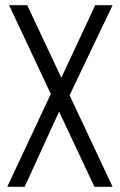

<svg xmlns="http://www.w3.org/2000/svg" viewBox="-20 -720 462 740"><path d="M15 -700H85L414 0H344ZM181 -369 233 -345 75 0H8ZM191 -366 347 -700H414L243 -342Z"/></svg>

Font: Pathway Extreme Condensed ExtraLight
Style: Regular
Weight: 250
Width: 3
Version: Version 1.001;gftools[0.9.26]